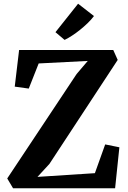

<svg xmlns="http://www.w3.org/2000/svg" viewBox="-20 -1015 692 1035"><path d="M50.5 0 19 -53 393 -616 453 -686.5 188.5 -673 135 -537.5 59.5 -548 83 -745.5H590.5L614.5 -692L246.5 -131.5L182 -61.5L491.5 -81.5L547 -236.5L623.5 -221L600.5 0ZM328 -800 279 -841.5 401 -995 486.5 -928.5Q472 -909 452.2 -890Q432.5 -871 411 -853.8Q389.5 -836.5 368.2 -822.8Q347 -809 328.5 -800Z"/></svg>

Font: Merriweather Light 18pt
Style: Bold
Weight: 700
Version: Version 2.100